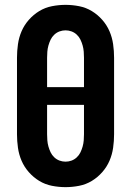

<svg xmlns="http://www.w3.org/2000/svg" viewBox="-20 -763 540 791"><path d="M250 8Q222 8 194 2.5Q166 -3 142 -17.5Q118 -32 99 -53.5Q80 -75 69 -100.5Q58 -126 54 -154Q50 -182 50 -210V-525Q50 -553 54 -581Q58 -609 69 -634.5Q80 -660 99 -681.5Q118 -703 142 -717.5Q166 -732 194 -737.5Q222 -743 250 -743Q278 -743 306 -737.5Q334 -732 358 -717.5Q382 -703 401 -681.5Q420 -660 431 -634.5Q442 -609 446 -581Q450 -553 450 -525V-210Q450 -182 446 -154Q442 -126 431 -100.5Q420 -75 401 -53.5Q382 -32 358 -17.5Q334 -3 306 2.5Q278 8 250 8ZM326 -404V-525Q326 -537 325 -550Q324 -563 320.5 -575.5Q317 -588 311.5 -599.5Q306 -611 296.5 -620Q287 -629 275 -633.5Q263 -638 250 -638Q237 -638 225 -633.5Q213 -629 203.5 -620Q194 -611 188.5 -599.5Q183 -588 179.5 -575.5Q176 -563 175 -550Q174 -537 174 -525V-404ZM250 -97Q263 -97 275 -101.5Q287 -106 296.5 -115Q306 -124 311.5 -135.5Q317 -147 320.5 -159.5Q324 -172 325 -185Q326 -198 326 -210V-331H174V-210Q174 -198 175 -185Q176 -172 179.5 -159.5Q183 -147 188.5 -135.5Q194 -124 203.5 -115Q213 -106 225 -101.5Q237 -97 250 -97Z"/></svg>

Font: Iosevka SS04 Extrabold
Style: Regular
Weight: 800
Monospace: yes
Designer: Belleve Invis
Foundry: Belleve Invis
Version: Version 19.0.0; ttfautohint (v1.8.4)